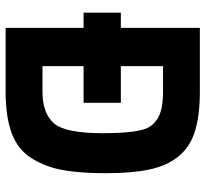

<svg xmlns="http://www.w3.org/2000/svg" viewBox="-44 -686 730 682"><g transform="rotate(90 321.0 -345.0)"><path d="M306.2 -559.1H214.8V-409.2H345.2V-276.9H214.8V-130.9H306.2Q380.9 -130.9 417 -170.4Q453.1 -210 453.1 -343.8Q453.1 -477.5 430.2 -511.7Q420.4 -526.4 403.8 -538.1Q373 -559.1 306.2 -559.1ZM24.9 -276.9V-409.2H79.1V-689.9H306.2Q394 -689.9 451.2 -670.9Q557.1 -635.7 583 -506.3Q595.2 -447.8 595.2 -355.5Q595.2 -263.2 584 -202.1Q572.8 -141.6 542.5 -92.8Q512.2 -43.9 454.1 -22Q396 0 306.2 0H79.1V-276.9Z"/></g></svg>

Font: TitilliumWeb-Bold
Style: Bold
Weight: 700
Version: Version 1.001;PS 57.000;hotconv 1.0.70;makeotf.lib2.5.55311